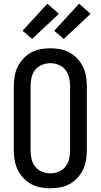

<svg xmlns="http://www.w3.org/2000/svg" viewBox="-20 -1002 540 1030"><path d="M250 8Q223 8 196.5 3Q170 -2 146.5 -15Q123 -28 104.5 -48Q86 -68 74.5 -92Q63 -116 58.5 -143Q54 -170 54 -196V-539Q54 -565 58.5 -592Q63 -619 74.5 -643Q86 -667 104.5 -687Q123 -707 146.5 -720Q170 -733 196.5 -738Q223 -743 250 -743Q277 -743 303.5 -738Q330 -733 353.5 -720Q377 -707 395.5 -687Q414 -667 425.5 -643Q437 -619 441.5 -592Q446 -565 446 -539V-196Q446 -170 441.5 -143Q437 -116 425.5 -92Q414 -68 395.5 -48Q377 -28 353.5 -15Q330 -2 303.5 3Q277 8 250 8ZM250 -72Q273 -72 295 -81Q317 -90 331.5 -108.5Q346 -127 351 -150Q356 -173 356 -196V-539Q356 -562 351 -585Q346 -608 331.5 -626.5Q317 -645 295 -654Q273 -663 250 -663Q227 -663 205 -654Q183 -645 168.5 -626.5Q154 -608 149 -585Q144 -562 144 -539V-196Q144 -173 149 -150Q154 -127 168.5 -108.5Q183 -90 205 -81Q227 -72 250 -72ZM322 -793 271 -837 404 -982 466 -928ZM152 -793 101 -837 234 -982 296 -928Z"/></svg>

Font: Iosevka Bendy Medium
Style: Regular
Weight: 500
Monospace: yes
Designer: Belleve Invis
Foundry: Belleve Invis
Version: Version 30.1.2